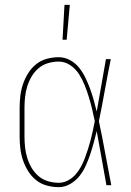

<svg xmlns="http://www.w3.org/2000/svg" viewBox="-20 -764 540 792"><path d="M222 8Q198 8 173.5 1.5Q149 -5 129.5 -20.5Q110 -36 96.5 -57.5Q83 -79 75 -102.5Q67 -126 64 -150.5Q61 -175 61 -200V-320Q61 -345 64 -369.5Q67 -394 75 -417.5Q83 -441 96.5 -462.5Q110 -484 129.5 -499.5Q149 -515 173.5 -521.5Q198 -528 222 -528Q247 -528 269 -516Q291 -504 306.5 -484.5Q322 -465 332.5 -443Q343 -421 351.5 -398Q360 -375 366.5 -351.5Q373 -328 379 -304Q389 -358 398 -412Q407 -466 417 -520H437Q424 -456 412.5 -392Q401 -328 388 -264Q402 -198 414 -132Q426 -66 439 0H419Q409 -56 399 -112Q389 -168 379 -223Q373 -199 366.5 -175Q360 -151 352 -127Q344 -103 333.5 -80Q323 -57 307.5 -37.5Q292 -18 269.5 -5Q247 8 222 8ZM222 -10Q242 -10 260 -19.5Q278 -29 291 -43.5Q304 -58 313.5 -75.5Q323 -93 330 -111.5Q337 -130 343 -149Q349 -168 354 -187Q359 -206 363 -225Q367 -244 371 -264Q366 -289 360 -314Q354 -339 346.5 -363.5Q339 -388 329.5 -412Q320 -436 306 -458Q292 -480 270 -495Q248 -510 222 -510Q200 -510 178 -503.5Q156 -497 139 -482.5Q122 -468 110.5 -448.5Q99 -429 92.5 -408Q86 -387 83.5 -364.5Q81 -342 81 -320V-200Q81 -178 83.5 -155.5Q86 -133 92.5 -112Q99 -91 110.5 -71.5Q122 -52 139 -37.5Q156 -23 178 -16.5Q200 -10 222 -10ZM238 -600 246 -744H268L255 -600Z"/></svg>

Font: Iosevka Curly Slab Thin
Style: Regular
Weight: 100
Monospace: yes
Designer: Belleve Invis
Foundry: Belleve Invis
Version: Version 22.1.2; ttfautohint (v1.8.4)